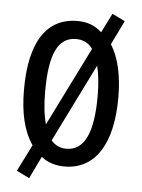

<svg xmlns="http://www.w3.org/2000/svg" viewBox="-49 -677 543 732"><g transform="rotate(5 222.5 -311.0)"><path d="M402 -320C402 -404 387 -472 356 -521L401 -613L352 -637L315 -563C289 -587 259 -598 222 -598C104 -598 41 -503 41 -320C41 -231 57 -162 92 -111L41 -9L90 15L131 -70C155 -51 185 -41 220 -41C337 -41 402 -142 402 -320ZM122 -320C122 -460 152 -529 222 -529C249 -529 270 -519 286 -497L136 -195C127 -225 122 -267 122 -320ZM323 -320C323 -180 291 -109 221 -109C198 -109 178 -118 163 -136L311 -435C318 -406 323 -368 323 -320Z"/></g></svg>

Font: Noto Sans Tamil UI ExtraCondensed
Style: Regular
Weight: 400
Width: 2
Designer: Jelle Bosma - Monotype Design Team
Foundry: Monotype Imaging Inc.
Version: Version 2.004